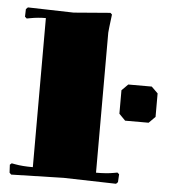

<svg xmlns="http://www.w3.org/2000/svg" viewBox="-53 -797 766 847"><g transform="rotate(5 330.0 -373.5)"><path d="M480 -412.1 507.8 -439.9H611.8L640.1 -412.1V-308.1L611.8 -279.8H507.8L480 -308.1ZM120.1 -700.2Q85.4 -700.2 51.8 -693.8L36.1 -690.9L27.8 -698.2L28.8 -731.9L37.1 -740.2L240.2 -734.9L401.9 -748L409.2 -741.2Q399.9 -667 399.9 -660.2V-40Q446.8 -40 478 -45.9L494.1 -48.8L502 -42L500 -6.8L492.2 1L259.8 -4.9L27.8 1L20 -6.8L18.1 -42L25.9 -48.8L42 -45.9Q73.2 -40 120.1 -40Z"/></g></svg>

Font: Yokawerad
Style: Regular
Weight: 500
Designer: gluk
Foundry: gluk
Version: Version 0.79